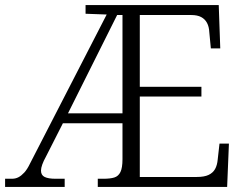

<svg xmlns="http://www.w3.org/2000/svg" viewBox="-22 -734 967 754"><path d="M-2 0V-32H25Q39 -32 50.5 -38Q62 -44 73.5 -56.5Q85 -69 96 -92L397 -677L314 -680V-714H837L843 -544H806L800 -607Q799 -629 791 -644Q783 -659 768 -667Q753 -675 729 -675H527V-393H769V-355H527V-39H750Q780 -39 797 -47Q814 -55 822.5 -70Q831 -85 833 -108L840 -170H877L870 0H362V-32H384Q411 -32 427 -37Q443 -42 451 -58.5Q459 -75 459 -109V-250H225L159 -120Q149 -102 144 -88Q139 -74 139 -64Q139 -46 153.5 -39Q168 -32 196 -32H232V0ZM245 -289H459V-675H438Z"/></svg>

Font: Noto Serif Khmer Light
Style: Regular
Weight: 300
Version: Version 2.003